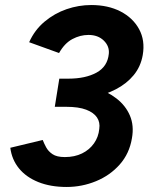

<svg xmlns="http://www.w3.org/2000/svg" viewBox="-20 -732 595 764"><path d="M245 12Q181 12 132.5 -7.5Q84 -27 55.5 -62Q27 -97 21 -144L150 -175Q155 -162 163.5 -146Q172 -130 189 -118.5Q206 -107 238 -107Q277 -107 306.5 -121.5Q336 -136 354 -161.5Q372 -187 375 -219Q379 -245 366 -264.5Q353 -284 323 -295.5Q293 -307 243 -307H198L213 -400H245Q305 -400 355.5 -384.5Q406 -369 443 -340.5Q480 -312 497 -272Q514 -232 505 -182Q495 -121 456.5 -77.5Q418 -34 362 -11Q306 12 245 12ZM202 -332 216 -419H252Q320 -419 364 -443Q408 -467 413 -518Q416 -548 393 -570.5Q370 -593 332 -593Q299 -593 268 -576.5Q237 -560 215 -521L96 -564Q118 -613 157.5 -646Q197 -679 245 -695.5Q293 -712 343 -712Q410 -712 459.5 -686.5Q509 -661 533.5 -616Q558 -571 548 -513Q540 -467 512 -433Q484 -399 441.5 -377Q399 -355 348 -343.5Q297 -332 243 -332Z"/></svg>

Font: Figtree Light
Style: Bold Italic
Weight: 700
Italic angle: -9.5°
Version: Version 2.000